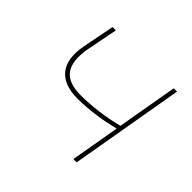

<svg xmlns="http://www.w3.org/2000/svg" viewBox="-129 -673 825 825"><g transform="rotate(45 283.5 -260.0)"><path d="M234 -196C307 -196 380 -208 445 -224L406 0H426L516 -520H496L448 -244C382 -227 306 -216 234 -216C134 -216 97 -267 116 -376L144 -520H124L96 -377C72 -258 124 -196 234 -196Z"/></g></svg>

Font: Fixel Display Thin
Style: Italic
Weight: 100
Italic angle: -10°
Designer: AlfaBravo + MacPaw
Foundry: Kyrylo Tkachov, Marchela Mozhyna, Serhii Makarenko, Maria Weinstein, Zakhar Kryvoshyya
Version: Version 1.210;Glyphs 3.2 (3217)